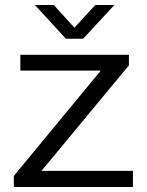

<svg xmlns="http://www.w3.org/2000/svg" viewBox="-20 -744 584 764"><path d="M35 0V-44L381 -463H61V-526H493V-484L145 -64H509V0ZM119 -724H194L295 -613H257L359 -724H435L311 -590H242Z"/></svg>

Font: Archivo SemiExpanded Light
Style: Regular
Weight: 300
Width: 6
Designer: Hector Gatti
Foundry: Omnibus-Type
Version: Version 2.001